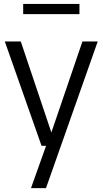

<svg xmlns="http://www.w3.org/2000/svg" viewBox="-20 -758 533 998"><path d="M408.5 -542.5H488L219 220H141L219.5 0H196L5 -542.5H88L247 -69.5ZM100.5 -684.5V-737.5H393V-684.5Z"/></svg>

Font: Encode Sans Semi Condensed
Style: Regular
Weight: 400
Width: 4
Designer: Multiple Designers
Foundry: Impallari Type
Version: Version 2.000